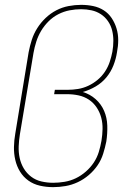

<svg xmlns="http://www.w3.org/2000/svg" viewBox="-20 -763 540 791"><path d="M199 8Q171 8 144.5 2Q118 -4 97 -19Q76 -34 62.5 -56Q49 -78 43 -104Q37 -130 37.5 -157.5Q38 -185 43 -213L98 -548Q103 -574 111 -599Q119 -624 133.5 -647Q148 -670 168 -689Q188 -708 212 -720.5Q236 -733 262.5 -738Q289 -743 314 -743Q340 -743 364 -738Q388 -733 407.5 -720.5Q427 -708 440 -688.5Q453 -669 460 -646Q467 -623 467 -598Q467 -573 462 -548Q458 -521 447.5 -494Q437 -467 418.5 -444.5Q400 -422 374.5 -407Q349 -392 321 -384Q351 -375 374 -354.5Q397 -334 409 -306Q421 -278 422 -245.5Q423 -213 418 -180Q413 -155 405 -129.5Q397 -104 382 -82Q367 -60 346 -42Q325 -24 300.5 -12.5Q276 -1 250 3.5Q224 8 199 8ZM199 -10Q222 -10 246 -14Q270 -18 292 -28.5Q314 -39 333.5 -56Q353 -73 366.5 -93.5Q380 -114 387 -137Q394 -160 398 -183Q402 -207 402.5 -231.5Q403 -256 397 -278.5Q391 -301 378 -320.5Q365 -340 346 -352.5Q327 -365 304 -370Q281 -375 256 -375H203L206 -393H259Q280 -393 301.5 -396.5Q323 -400 343.5 -409.5Q364 -419 382 -434Q400 -449 412.5 -468Q425 -487 432 -508Q439 -529 443 -550Q447 -573 447 -595Q447 -617 442 -637.5Q437 -658 425 -675.5Q413 -693 395.5 -704.5Q378 -716 357 -720.5Q336 -725 314 -725Q291 -725 267 -720.5Q243 -716 220.5 -704.5Q198 -693 180 -675Q162 -657 149.5 -636Q137 -615 129.5 -591.5Q122 -568 118 -545L62 -210Q58 -185 57 -160.5Q56 -136 61 -112.5Q66 -89 78 -69Q90 -49 108.5 -35Q127 -21 150.5 -15.5Q174 -10 199 -10Z"/></svg>

Font: Iosevka SS18 Thin
Style: Italic
Weight: 100
Italic angle: -9°
Monospace: yes
Designer: Belleve Invis
Foundry: Belleve Invis
Version: Version 25.1.1; ttfautohint (v1.8.4)